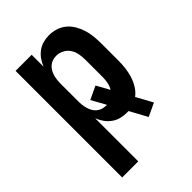

<svg xmlns="http://www.w3.org/2000/svg" viewBox="-218 -624 936 936"><g transform="rotate(-45 250.0 -156.5)"><path d="M59 215V-520H170V-438Q178 -458 190 -475Q202 -492 219 -504.5Q236 -517 256 -522.5Q276 -528 297 -528Q321 -528 344.5 -520.5Q368 -513 386.5 -497.5Q405 -482 417.5 -460.5Q430 -439 437 -416Q444 -393 446.5 -368.5Q449 -344 449 -320V-200Q449 -175 446 -150Q443 -125 435.5 -101Q428 -77 414.5 -55Q401 -33 381 -18L427 66L359 98L310 8Q306 8 303 8Q300 8 297 8Q276 8 256 2.5Q236 -3 219 -15.5Q202 -28 190 -45Q178 -62 170 -82V215ZM251 -88Q252 -88 253.5 -88Q255 -88 257 -88L216 -162L284 -194L321 -127Q331 -143 334.5 -162Q338 -181 338 -200V-320Q338 -340 334 -360Q330 -380 319 -396.5Q308 -413 289.5 -422.5Q271 -432 251 -432Q238 -432 225.5 -428Q213 -424 203 -415.5Q193 -407 186.5 -395.5Q180 -384 176.5 -371.5Q173 -359 171.5 -346Q170 -333 170 -320V-200Q170 -187 171.5 -174Q173 -161 176.5 -148.5Q180 -136 186.5 -124.5Q193 -113 203 -104.5Q213 -96 225.5 -92Q238 -88 251 -88Z"/></g></svg>

Font: Zed Mono
Style: Bold
Weight: 700
Monospace: yes
Designer: Belleve Invis
Foundry: Belleve Invis
Version: Version 1.0.0; ttfautohint (v1.8.4)